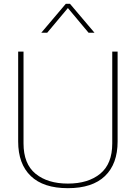

<svg xmlns="http://www.w3.org/2000/svg" viewBox="-20 -969 710 1004"><path d="M324 -949H346L474 -798H443L335 -927L227 -798H196ZM75 -229V-699H103V-219Q103 -112 166 -60.5Q229 -9 335 -9Q441 -9 504 -60.5Q567 -112 567 -219V-699H595V-229Q595 -112 529 -48.5Q463 15 335 15Q207 15 141 -48.5Q75 -112 75 -229Z"/></svg>

Font: Prompt Thin
Style: Regular
Weight: 250
Designer: Katatrad Team
Foundry: CadsonDemak
Version: Version 1.001